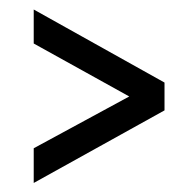

<svg xmlns="http://www.w3.org/2000/svg" viewBox="-20 -507 399 410"><path d="M331.3 -271.3V-330.7L52 -486.7V-414.1L256 -301L52 -190.4V-116.3Z"/></svg>

Font: Lineal Thin
Style: Regular
Weight: 200
Designer: Created by Frank Adebiaye with contributions from Anton Moglia & Ariel Martín Pérez
Created by Frank ADEBIAYE with FontF
Foundry: Velvetyne Type Foundry
Version: Version 2.000;Glyphs 3.2 (3227)